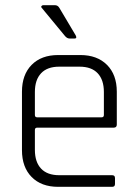

<svg xmlns="http://www.w3.org/2000/svg" viewBox="-20 -723 532 743"><path d="M269 -574H249Q240 -574 232 -583L142 -692Q138 -696 140.5 -699.5Q143 -703 148 -703H192Q204 -703 210 -692L273 -586Q279 -574 269 -574ZM414 0H205Q140 0 102.5 -38Q65 -76 65 -142V-368Q65 -434 102.5 -472Q140 -510 205 -510H291Q356 -510 394 -472Q432 -434 432 -368V-241Q432 -229 420 -229H124Q115 -229 115 -220V-143Q115 -96 139 -70.5Q163 -45 209 -45H414Q425 -45 425 -34V-11Q425 0 414 0ZM124 -269H373Q382 -269 382 -278V-367Q382 -414 358 -439.5Q334 -465 288 -465H209Q163 -465 139 -439.5Q115 -414 115 -367V-278Q115 -269 124 -269Z"/></svg>

Font: Rajdhani
Style: Regular
Weight: 400
Designer: Satya Rajpurohit, Jyotish Sonowal
Foundry: Indian Type Foundry
Version: Version 1.201 February 1, 2022